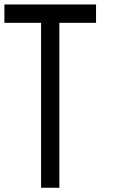

<svg xmlns="http://www.w3.org/2000/svg" viewBox="-20 -937 540 873"><path d="M416.7 -916.7V-833.3H250V-83.3H166.7V-833.3H0V-916.7Z"/></svg>

Font: GalmuriMono11 Regular
Style: Regular
Weight: 400
Designer: Lee Minseo (quiple)
Version: Version 2.399;hotconv 1.1.1;makeotfexe 2.6.0 DEVELOPMENT